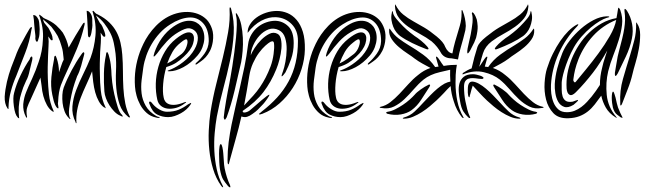

<svg xmlns="http://www.w3.org/2000/svg" viewBox="-20 -525 2884 859"><path d="M265 -133Q279 -170 300 -209.5Q321 -249 343 -280Q344 -282 348 -287Q352 -292 355 -291Q358 -289 357 -283.5Q356 -278 355 -275Q351 -258 343 -230Q335 -202 325 -184Q323 -179 314.5 -154.5Q306 -130 299.5 -99.5Q293 -69 289.5 -40Q286 -11 293 3Q295 3 295 5Q295 6 294 7Q290 7 288 3Q275 -10 268.5 -28Q262 -46 260 -64Q258 -82 259 -100.5Q260 -119 265 -133ZM447 -116Q444 -155 445 -198Q446 -241 454 -278Q454 -280 455 -285.5Q456 -291 459 -292Q461 -292 463 -287Q465 -282 466 -280Q468 -272 471 -260.5Q474 -249 475.5 -236Q477 -223 478 -210.5Q479 -198 479 -189Q479 -182 482 -157Q485 -132 491.5 -103Q498 -74 506.5 -47Q515 -20 526 -11Q528 -9 528.5 -7Q529 -5 528 -3Q526 -3 523.5 -5Q521 -7 519 -7Q504 -13 491.5 -26Q479 -39 469.5 -54Q460 -69 454 -85.5Q448 -102 447 -116ZM318 21Q301 -13 304 -49Q307 -85 320.5 -121Q334 -157 352.5 -194Q371 -231 385 -266Q402 -312 407 -365Q412 -418 394 -474V-475L395 -476Q397 -477 398 -476Q399 -476 399 -475Q403 -471 406.5 -467Q410 -463 418 -460Q448 -445 468.5 -425Q489 -405 501 -382.5Q513 -360 519 -334Q525 -308 527 -281Q530 -243 530 -205Q530 -167 532 -131Q534 -95 540.5 -62.5Q547 -30 561 -3L562 -1Q560 1 558 0Q556 -1 555 -1Q526 -25 515 -58Q504 -91 500.5 -129Q497 -167 499 -207Q501 -247 497 -285Q494 -309 489 -333Q484 -357 473 -378.5Q462 -400 446.5 -420Q431 -440 409 -456Q414 -445 416.5 -441Q419 -437 427 -422Q433 -417 438 -406.5Q443 -396 446.5 -386Q450 -376 451 -369Q452 -362 449 -361Q444 -359 439 -366Q434 -373 430 -379Q433 -357 431 -334Q429 -311 428 -292Q427 -264 426.5 -242.5Q426 -221 427 -191Q427 -158 431 -119.5Q435 -81 452 -45Q453 -41 452 -41Q450 -41 449 -43Q448 -45 445 -45Q432 -54 422 -72Q412 -90 406 -112Q400 -134 397 -158.5Q394 -183 392 -206Q380 -176 366 -146Q352 -116 341 -87.5Q330 -59 325 -31Q320 -3 322 23Q323 26 321 26Q320 27 319 25Q318 23 318 21ZM368 -473Q367 -477 369 -477Q370 -477 372.5 -475.5Q375 -474 377 -474Q386 -466 390 -455Q394 -444 393 -421Q394 -412 392.5 -400.5Q391 -389 389 -378.5Q387 -368 384 -362.5Q381 -357 379 -358Q374 -359 373.5 -370Q373 -381 373 -387Q372 -414 370.5 -436Q369 -458 368 -473ZM42 -50Q47 -12 59 0Q61 4 66 4V3Q65 0 65 -1Q63 -21 64 -47Q66 -71 70 -89Q75 -108 84 -134Q94 -158 97 -164Q107 -181 113 -211Q120 -239 124 -256Q125 -259 125 -264Q125 -270 123 -272Q120 -273 116 -268Q113 -262 113 -260Q91 -228 72 -188Q53 -149 43 -109Q37 -88 42 -50ZM18 -38Q19 -38 18 -43Q19 -83 29 -118Q38 -152 53 -186Q72 -236 93 -289Q112 -337 121 -394L123 -400Q123 -403 121 -404Q117 -404 112 -396Q97 -371 79 -337Q60 -304 49 -272Q41 -253 30 -223Q19 -193 11 -159Q3 -124 1 -93Q0 -61 13 -41Q15 -37 18 -38ZM133 -417 135 -394 138 -369Q139 -363 138 -353Q139 -341 145 -338Q148 -338 150 -344Q152 -351 155 -361Q157 -371 157 -383Q158 -395 157 -403Q156 -428 152 -438Q147 -449 139 -455L134 -457Q131 -458 130 -458Q128 -458 129 -454Q132 -439 133 -417ZM259 -305Q257 -313 255 -319Q249 -342 238 -364Q226 -385 210 -405Q192 -423 172 -439Q175 -429 178 -423Q181 -419 191 -407Q197 -401 201 -392Q207 -381 211 -371Q215 -361 215 -354Q217 -347 214 -345Q209 -343 204 -351Q199 -357 196 -362Q199 -341 197 -318L195 -275Q194 -248 193.5 -226Q193 -204 194 -174Q195 -141 199 -103Q203 -65 220 -28Q222 -26 219 -25Q217 -25 216 -26Q215 -27 213 -28Q200 -37 190 -55Q180 -73 174 -95Q168 -117 166 -142Q163 -160 161 -177L162 -180L139 -129Q125 -99 117 -80Q107 -60 102 -45Q96 -29 101 -2Q101 2 100 2Q99 2 96 -2Q82 -29 84 -59Q87 -89 97 -113Q106 -136 124 -174Q141 -211 153 -248Q170 -295 172 -349Q176 -400 155 -457V-458Q155 -459 156 -459Q158 -459 159 -458Q160 -458 160 -457L168 -451Q172 -446 180 -442Q210 -430 231 -412Q252 -392 261 -379Q280 -347 287 -312Q302 -339 318.5 -366.5Q335 -394 349 -416Q353 -423 357 -424Q359 -422 359 -419Q359 -416 358 -413Q345 -357 324 -306.5Q303 -256 278 -203Q272 -190 265 -174.5Q258 -159 252.5 -144Q247 -129 244 -111Q241 -93 240 -70Q238 -62 240.5 -51.5Q243 -41 240 -40Q234 -41 227 -55.5Q220 -70 214 -101Q206 -139 210 -181Q214 -223 222 -261Q222 -263 222.5 -268.5Q223 -274 227 -276Q229 -276 231 -271Q233 -266 234 -263Q238 -252 241 -235.5Q244 -219 244 -202Q250 -218 254.5 -232.5Q259 -247 265 -258L264 -269Q261 -299 259 -305Z M878 -408Q886 -398 890.5 -383Q895 -368 894 -350.5Q893 -333 886 -314Q879 -295 864 -277Q835 -243 800.5 -224.5Q766 -206 738 -206Q721 -206 738 -212Q747 -215 759.5 -221.5Q772 -228 786 -237.5Q800 -247 814.5 -260Q829 -273 841 -290Q861 -318 864.5 -344.5Q868 -371 854 -385Q842 -397 826 -398.5Q810 -400 778 -381Q749 -364 726 -339Q703 -314 683 -286Q672 -272 668.5 -272Q665 -272 671 -290Q683 -325 704.5 -355Q726 -385 756 -406Q778 -421 796.5 -427Q815 -433 830.5 -432Q846 -431 858 -424.5Q870 -418 878 -408ZM932 -338Q928 -314 919.5 -297.5Q911 -281 900.5 -269.5Q890 -258 879.5 -251Q869 -244 861 -238Q857 -235 855 -237Q853 -239 858 -244Q876 -259 894.5 -284.5Q913 -310 914 -341Q914 -394 888 -422Q862 -450 823 -446.5Q784 -443 742 -416Q715 -399 694.5 -376.5Q674 -354 659 -328.5Q644 -303 634.5 -276Q625 -249 621 -222Q617 -196 613.5 -166Q610 -136 613.5 -107Q617 -78 632 -51.5Q647 -25 679 -6Q684 -3 689.5 -2Q695 -1 695 0Q695 2 690 2.5Q685 3 679 1Q654 -4 636.5 -19.5Q619 -35 608 -55Q597 -75 591 -97Q585 -119 584 -137Q578 -216 606 -293Q612 -309 621.5 -329Q631 -349 645 -369.5Q659 -390 678 -409.5Q697 -429 721 -444Q744 -458 769 -465Q794 -472 819 -471.5Q844 -471 866 -462.5Q888 -454 905 -437Q920 -421 928.5 -396Q937 -371 932 -338ZM841 -374Q853 -360 844 -330.5Q835 -301 802 -271Q784 -254 767 -243.5Q750 -233 724 -225Q713 -187 710 -150Q707 -113 712 -90Q713 -81 718.5 -72.5Q724 -64 734.5 -59.5Q745 -55 762 -56Q779 -57 804 -67Q811 -70 812.5 -68.5Q814 -67 806 -62Q788 -48 768 -42.5Q748 -37 730.5 -39Q713 -41 700.5 -51Q688 -61 684 -78Q676 -113 677 -151Q678 -189 688.5 -226Q699 -263 718.5 -295.5Q738 -328 767 -351Q821 -394 841 -374ZM831 -55Q824 -45 813.5 -35.5Q803 -26 789.5 -18.5Q776 -11 761.5 -6Q747 -1 732 -1Q706 -1 683.5 -12.5Q661 -24 649 -59Q647 -63 647 -66.5Q647 -70 649 -70Q653 -72 657 -67.5Q661 -63 665 -58Q676 -45 693.5 -35Q711 -25 727 -25Q757 -25 779 -34Q801 -43 821 -58Q826 -61 832.5 -64Q839 -67 831 -55ZM817 -347Q813 -355 788 -334Q765 -316 751.5 -292.5Q738 -269 728 -241Q747 -250 763 -261.5Q779 -273 793 -284Q808 -297 815 -318Q822 -339 817 -347Z M1344 -303Q1343 -260 1329 -215.5Q1315 -171 1290 -132Q1265 -93 1230.5 -62.5Q1196 -32 1154 -16Q1141 -11 1139 -14Q1139 -17 1142.5 -19Q1146 -21 1151 -26Q1190 -56 1220 -89Q1250 -122 1271 -160.5Q1292 -199 1302.5 -244Q1313 -289 1313 -342Q1313 -389 1284.5 -417.5Q1256 -446 1215 -448Q1183 -450 1149.5 -432.5Q1116 -415 1088 -378Q1087 -397 1098 -415Q1109 -433 1127.5 -446.5Q1146 -460 1170 -468Q1194 -476 1219 -476Q1243 -476 1266 -466.5Q1289 -457 1307 -436Q1325 -415 1335 -382.5Q1345 -350 1344 -303ZM1059 -247Q1045 -184 1029.5 -119.5Q1014 -55 994 0Q992 2 989.5 7Q987 12 985 10Q984 10 982 5Q981 3 981 0Q982 -13 985 -33Q988 -53 991.5 -74Q995 -95 999 -115.5Q1003 -136 1006 -151Q1007 -157 1011 -178.5Q1015 -200 1019.5 -229Q1024 -258 1028.5 -291.5Q1033 -325 1036 -357Q1039 -389 1039.5 -415Q1040 -441 1036 -455Q1035 -459 1035 -462.5Q1035 -466 1036 -466Q1038 -466 1040 -463Q1042 -460 1043 -458Q1054 -440 1059.5 -413Q1065 -386 1066.5 -356Q1068 -326 1065.5 -297Q1063 -268 1059 -247ZM1095 -184Q1089 -146 1083.5 -115.5Q1078 -85 1072 -53Q1095 -77 1112.5 -96.5Q1130 -116 1143.5 -136Q1157 -156 1168.5 -178Q1180 -200 1191 -229Q1200 -254 1204 -283Q1208 -312 1206 -330Q1206 -336 1202.5 -339Q1199 -342 1190 -338Q1181 -333 1167 -320.5Q1153 -308 1138.5 -288.5Q1124 -269 1112 -242.5Q1100 -216 1095 -184ZM1102 -277Q1106 -290 1119 -310Q1132 -330 1149 -347Q1166 -364 1185 -373.5Q1204 -383 1221 -374Q1233 -368 1237 -349.5Q1241 -331 1239 -308Q1237 -285 1230.5 -259.5Q1224 -234 1216 -215Q1193 -158 1158.5 -113Q1124 -68 1066 -29Q1065 -24 1068.5 -22.5Q1072 -21 1077.5 -22Q1083 -23 1089.5 -26Q1096 -29 1101 -34Q1112 -43 1125.5 -55Q1139 -67 1152 -78Q1165 -89 1174 -95.5Q1183 -102 1185 -101Q1186 -100 1183 -94.5Q1180 -89 1175 -82Q1170 -75 1165 -68.5Q1160 -62 1158 -60Q1145 -46 1134.5 -35.5Q1124 -25 1109 -15Q1097 -6 1085.5 -2.5Q1074 1 1060 -4Q1049 46 1033.5 100Q1018 154 1007 196Q1004 212 1001 210Q999 208 998.5 203Q998 198 998 192Q998 150 1003 111Q1008 72 1016 32.5Q1024 -7 1033.5 -47.5Q1043 -88 1053 -132Q1064 -180 1073.5 -225.5Q1083 -271 1090 -327Q1093 -351 1105 -371Q1117 -391 1134 -404.5Q1151 -418 1171.5 -425Q1192 -432 1212 -432Q1245 -431 1269.5 -407.5Q1294 -384 1294 -332Q1294 -294 1282.5 -261Q1271 -228 1257 -201Q1255 -198 1248.5 -190Q1242 -182 1240 -184Q1239 -185 1241.5 -193Q1244 -201 1246 -206Q1252 -222 1257 -249Q1262 -276 1262.5 -304Q1263 -332 1255.5 -356Q1248 -380 1228 -390Q1204 -402 1181.5 -393.5Q1159 -385 1141.5 -366Q1124 -347 1113 -322.5Q1102 -298 1102 -277ZM1014 -485Q1029 -432 1025.5 -373.5Q1022 -315 1009 -253.5Q996 -192 979 -129Q962 -66 950 -3Q944 31 940.5 70.5Q937 110 939 151Q941 192 949.5 231.5Q958 271 976 305Q980 313 977.5 313Q975 313 970 307Q946 273 933.5 231.5Q921 190 916.5 146.5Q912 103 914 59Q916 15 922 -25Q932 -88 947.5 -149Q963 -210 977 -268Q991 -326 1000.5 -380.5Q1010 -435 1007 -485Q1007 -492 1009 -492Q1010 -493 1012 -490Q1014 -487 1014 -485ZM1010 313Q1007 314 1003 310L999 306Q988 293 979 279Q970 265 964 232Q962 219 961 200Q960 181 960 163Q960 145 962 132Q964 119 968 120Q972 120 975 134Q978 148 979 162Q981 181 981.5 196.5Q982 212 985 228Q989 248 995 267Q1001 286 1009 303Q1010 305 1010.5 309Q1011 313 1010 313Z M1649 -408Q1657 -398 1661.5 -383Q1666 -368 1665 -350.5Q1664 -333 1657 -314Q1650 -295 1635 -277Q1606 -243 1571.5 -224.5Q1537 -206 1509 -206Q1492 -206 1509 -212Q1518 -215 1530.5 -221.5Q1543 -228 1557 -237.5Q1571 -247 1585.5 -260Q1600 -273 1612 -290Q1632 -318 1635.5 -344.5Q1639 -371 1625 -385Q1613 -397 1597 -398.5Q1581 -400 1549 -381Q1520 -364 1497 -339Q1474 -314 1454 -286Q1443 -272 1439.5 -272Q1436 -272 1442 -290Q1454 -325 1475.5 -355Q1497 -385 1527 -406Q1549 -421 1567.5 -427Q1586 -433 1601.5 -432Q1617 -431 1629 -424.5Q1641 -418 1649 -408ZM1703 -338Q1699 -314 1690.5 -297.5Q1682 -281 1671.5 -269.5Q1661 -258 1650.5 -251Q1640 -244 1632 -238Q1628 -235 1626 -237Q1624 -239 1629 -244Q1647 -259 1665.5 -284.5Q1684 -310 1685 -341Q1685 -394 1659 -422Q1633 -450 1594 -446.5Q1555 -443 1513 -416Q1486 -399 1465.5 -376.5Q1445 -354 1430 -328.5Q1415 -303 1405.5 -276Q1396 -249 1392 -222Q1388 -196 1384.5 -166Q1381 -136 1384.5 -107Q1388 -78 1403 -51.5Q1418 -25 1450 -6Q1455 -3 1460.5 -2Q1466 -1 1466 0Q1466 2 1461 2.5Q1456 3 1450 1Q1425 -4 1407.5 -19.5Q1390 -35 1379 -55Q1368 -75 1362 -97Q1356 -119 1355 -137Q1349 -216 1377 -293Q1383 -309 1392.5 -329Q1402 -349 1416 -369.5Q1430 -390 1449 -409.5Q1468 -429 1492 -444Q1515 -458 1540 -465Q1565 -472 1590 -471.5Q1615 -471 1637 -462.5Q1659 -454 1676 -437Q1691 -421 1699.5 -396Q1708 -371 1703 -338ZM1612 -374Q1624 -360 1615 -330.5Q1606 -301 1573 -271Q1555 -254 1538 -243.5Q1521 -233 1495 -225Q1484 -187 1481 -150Q1478 -113 1483 -90Q1484 -81 1489.5 -72.5Q1495 -64 1505.5 -59.5Q1516 -55 1533 -56Q1550 -57 1575 -67Q1582 -70 1583.5 -68.5Q1585 -67 1577 -62Q1559 -48 1539 -42.5Q1519 -37 1501.5 -39Q1484 -41 1471.5 -51Q1459 -61 1455 -78Q1447 -113 1448 -151Q1449 -189 1459.5 -226Q1470 -263 1489.5 -295.5Q1509 -328 1538 -351Q1592 -394 1612 -374ZM1602 -55Q1595 -45 1584.5 -35.5Q1574 -26 1560.5 -18.5Q1547 -11 1532.5 -6Q1518 -1 1503 -1Q1477 -1 1454.5 -12.5Q1432 -24 1420 -59Q1418 -63 1418 -66.5Q1418 -70 1420 -70Q1424 -72 1428 -67.5Q1432 -63 1436 -58Q1447 -45 1464.5 -35Q1482 -25 1498 -25Q1528 -25 1550 -34Q1572 -43 1592 -58Q1597 -61 1603.5 -64Q1610 -67 1602 -55ZM1588 -347Q1584 -355 1559 -334Q1536 -316 1522.5 -292.5Q1509 -269 1499 -241Q1518 -250 1534 -261.5Q1550 -273 1564 -284Q1579 -297 1586 -318Q1593 -339 1588 -347Z M2358 -467Q2362 -451 2359.5 -435Q2357 -419 2351.5 -405Q2346 -391 2337.5 -380.5Q2329 -370 2321 -364Q2297 -347 2267 -332.5Q2237 -318 2208 -307Q2206 -306 2201 -304.5Q2196 -303 2194 -306Q2193 -307 2195.5 -311Q2198 -315 2199 -316Q2209 -328 2226 -342Q2243 -356 2256 -364Q2260 -367 2275.5 -379Q2291 -391 2307.5 -407.5Q2324 -424 2338 -441Q2352 -458 2353 -470Q2353 -472 2353.5 -472.5Q2354 -473 2354 -474Q2354 -475 2355 -475Q2357 -474 2357.5 -471.5Q2358 -469 2358 -467ZM2377 -25Q2385 -23 2383 -20Q2381 -17 2378 -16Q2347 -8 2318 -13Q2289 -18 2270 -32Q2245 -50 2226.5 -79Q2208 -108 2191 -134Q2190 -136 2188 -139.5Q2186 -143 2187 -145Q2189 -148 2192.5 -146.5Q2196 -145 2197 -144Q2210 -138 2228.5 -125Q2247 -112 2256 -101Q2264 -92 2278 -79.5Q2292 -67 2308.5 -56Q2325 -45 2343 -36Q2361 -27 2377 -25ZM2341 -503Q2341 -504 2341.5 -505Q2342 -506 2343 -504Q2343 -503 2343.5 -501Q2344 -499 2344 -497Q2342 -465 2325 -443.5Q2308 -422 2284 -405Q2260 -388 2232 -373Q2204 -358 2180 -340Q2151 -318 2141 -287Q2131 -256 2124 -226Q2129 -233 2134.5 -241.5Q2140 -250 2145 -257.5Q2150 -265 2154 -269Q2158 -273 2160 -271Q2161 -270 2159.5 -264.5Q2158 -259 2156 -252Q2154 -245 2152 -238Q2150 -231 2149 -227Q2154 -226 2157.5 -226Q2161 -226 2164 -225Q2187 -258 2218 -280.5Q2249 -303 2283 -323Q2306 -337 2327.5 -353Q2349 -369 2366 -395Q2367 -398 2369 -396Q2370 -395 2369.5 -393.5Q2369 -392 2370 -389Q2371 -368 2358 -349Q2345 -330 2326 -314Q2307 -298 2287 -285Q2267 -272 2256 -263Q2240 -251 2221 -240.5Q2202 -230 2185 -221Q2215 -211 2241 -189Q2264 -171 2284 -148.5Q2304 -126 2324 -105Q2344 -84 2364.5 -68Q2385 -52 2409 -47Q2414 -46 2411.5 -44Q2409 -42 2405 -42Q2373 -36 2348 -48.5Q2323 -61 2301.5 -81.5Q2280 -102 2259.5 -126Q2239 -150 2216 -169Q2187 -192 2144.5 -202Q2102 -212 2053 -193Q2048 -191 2049 -194Q2050 -197 2052 -199Q2061 -205 2071 -210.5Q2081 -216 2090 -219Q2102 -272 2116 -315Q2122 -334 2155 -360.5Q2188 -387 2212.5 -401.5Q2237 -416 2261.5 -429.5Q2286 -443 2307 -460Q2328 -477 2341 -503ZM2095 -142Q2093 -136 2089.5 -125Q2086 -114 2084 -104Q2082 -99 2081.5 -94Q2081 -89 2079 -90Q2076 -91 2074.5 -98Q2073 -105 2073 -110Q2073 -117 2073 -126Q2073 -135 2074.5 -142.5Q2076 -150 2080.5 -155Q2085 -160 2094 -160Q2107 -159 2122.5 -150.5Q2138 -142 2154 -128.5Q2170 -115 2186 -98.5Q2202 -82 2218 -65Q2235 -46 2255.5 -26.5Q2276 -7 2305 1Q2309 3 2309 4.5Q2309 6 2304 6Q2284 6 2263.5 -2.5Q2243 -11 2223.5 -23.5Q2204 -36 2187.5 -50Q2171 -64 2159 -75Q2142 -91 2125.5 -109Q2109 -127 2095 -142ZM2083 -1Q2085 2 2082.5 3Q2080 4 2075 0Q2063 -11 2053 -26.5Q2043 -42 2038 -74Q2034 -93 2032.5 -114.5Q2031 -136 2036 -153Q2041 -170 2055 -181.5Q2069 -193 2096 -193Q2103 -193 2112 -191Q2121 -189 2128.5 -186.5Q2136 -184 2140.5 -180.5Q2145 -177 2142 -174Q2141 -171 2131.5 -172Q2122 -173 2120 -173Q2108 -175 2096.5 -175.5Q2085 -176 2076 -173Q2067 -170 2061.5 -161.5Q2056 -153 2056 -137Q2056 -103 2062 -73Q2066 -53 2070.5 -35.5Q2075 -18 2083 -1ZM2091 -314Q2085 -301 2080 -293.5Q2075 -286 2072 -286Q2070 -288 2070.5 -296.5Q2071 -305 2072 -308Q2075 -323 2077 -331Q2081 -349 2086 -371Q2091 -398 2094 -424Q2096 -451 2091 -465L2092 -469Q2095 -471 2099 -466Q2108 -454 2113 -438Q2116 -425 2117 -408Q2118 -388 2110 -356Q2103 -335 2091 -314ZM1736 -475Q1737 -475 1737 -474Q1737 -473 1737.5 -472.5Q1738 -472 1738 -470Q1739 -458 1753 -441Q1767 -424 1783.5 -407.5Q1800 -391 1815.5 -379Q1831 -367 1835 -364Q1848 -356 1865 -342Q1882 -328 1892 -316Q1893 -315 1895.5 -311Q1898 -307 1897 -306Q1895 -303 1890 -304.5Q1885 -306 1883 -307Q1854 -318 1824 -332.5Q1794 -347 1770 -364Q1762 -370 1753.5 -380.5Q1745 -391 1739.5 -405Q1734 -419 1731.5 -435Q1729 -451 1733 -467Q1733 -469 1733.5 -471.5Q1734 -474 1736 -475ZM1835 -101Q1844 -112 1862.5 -125Q1881 -138 1894 -144Q1895 -145 1898.5 -146.5Q1902 -148 1904 -145Q1905 -143 1903 -139.5Q1901 -136 1900 -134Q1883 -108 1864.5 -79Q1846 -50 1821 -32Q1802 -18 1773 -13Q1744 -8 1713 -16Q1710 -17 1708 -20Q1706 -23 1714 -25Q1730 -27 1748 -36Q1766 -45 1782.5 -56Q1799 -67 1813 -79.5Q1827 -92 1835 -101ZM2004 -286Q2009 -313 2016 -338Q2024 -365 2032 -392Q2038 -411 2041 -425Q2046 -448 2045 -478Q2045 -479 2047 -480Q2048 -480 2049 -478L2050 -476Q2063 -443 2064 -409L2062 -390Q2053 -352 2042 -315Q2034 -288 2029 -259L2000 -264Q1970 -264 1955 -285Q1938 -317 1911 -340Q1887 -358 1859 -373Q1831 -388 1807 -405Q1783 -422 1766 -443.5Q1749 -465 1747 -497Q1747 -499 1747.5 -501Q1748 -503 1748 -504Q1749 -506 1749.5 -505Q1750 -504 1750 -503Q1763 -477 1784 -460Q1805 -443 1829.5 -429.5Q1854 -416 1878.5 -401.5Q1903 -387 1934 -361.5Q1965 -336 1972 -315Q1984 -289 2004 -286ZM1996 -140Q1981 -126 1966 -109Q1949 -91 1932 -75Q1920 -64 1903.5 -50Q1887 -36 1867.5 -23.5Q1848 -11 1827.5 -2.5Q1807 6 1787 6Q1782 6 1782 4.5Q1782 3 1786 1Q1815 -7 1835.5 -26.5Q1856 -46 1873 -65Q1889 -82 1905 -98.5Q1921 -115 1937 -128.5Q1953 -142 1969 -151Q1983 -158 1995 -160Q1993 -188 1994 -213Q1975 -209 1947 -202Q1904 -192 1875 -169Q1852 -150 1831.5 -126Q1811 -102 1789.5 -81.5Q1768 -61 1743 -48.5Q1718 -36 1686 -42Q1682 -42 1679.5 -44Q1677 -46 1682 -47Q1706 -52 1726.5 -68Q1747 -84 1767 -105Q1787 -126 1807 -148.5Q1827 -171 1850 -189Q1876 -211 1906 -221Q1889 -230 1870 -240.5Q1851 -251 1835 -263Q1824 -272 1804 -285Q1784 -298 1765 -314Q1746 -330 1733 -349Q1720 -368 1721 -389Q1722 -392 1721.5 -393.5Q1721 -395 1722 -396Q1724 -398 1725 -395Q1742 -369 1763.5 -353Q1785 -337 1808 -323Q1842 -303 1873 -280.5Q1904 -258 1927 -225Q1930 -226 1933.5 -226Q1937 -226 1942 -227Q1941 -231 1939 -238Q1937 -245 1935 -252Q1933 -259 1931.5 -264.5Q1930 -270 1931 -271Q1933 -273 1937 -269Q1941 -265 1946 -257.5Q1951 -250 1956.5 -241.5Q1962 -233 1965 -230Q1983 -233 1996 -234L2024 -235L2021 -216Q2018 -195 2018 -153.5Q2018 -112 2026 -73Q2034 -34 2053 -1Q2056 4 2052.5 3Q2049 2 2047 0Q2022 -31 2010 -72Q1999 -104 1996 -140Z M2807 -352Q2799 -312 2780 -272Q2761 -232 2744 -197Q2743 -195 2739.5 -190Q2736 -185 2734 -185Q2731 -186 2731 -191.5Q2731 -197 2731 -199Q2732 -208 2734.5 -220.5Q2737 -233 2739 -246.5Q2741 -260 2743.5 -272.5Q2746 -285 2749 -295Q2758 -329 2764 -353.5Q2770 -378 2773 -398Q2776 -418 2776.5 -436Q2777 -454 2774 -475Q2773 -483 2775 -485Q2777 -486 2780 -483Q2783 -480 2785 -477Q2802 -450 2808 -417.5Q2814 -385 2807 -352ZM2831 -419Q2844 -400 2844 -369Q2844 -338 2838 -305.5Q2832 -273 2823 -243Q2814 -213 2810 -195Q2802 -160 2788 -125Q2774 -90 2764 -63Q2763 -60 2761 -56.5Q2759 -53 2757 -53Q2755 -53 2755 -57Q2755 -61 2755 -64Q2752 -119 2767 -171.5Q2782 -224 2799 -278Q2809 -311 2818 -345.5Q2827 -380 2826 -421Q2826 -425 2827 -425ZM2737 -436Q2676 -411 2633.5 -364.5Q2591 -318 2568 -260Q2558 -234 2553 -213.5Q2548 -193 2545 -169Q2544 -164 2548 -159Q2552 -154 2556 -159Q2574 -181 2602 -215Q2630 -249 2658 -287Q2686 -325 2708.5 -364Q2731 -403 2737 -436ZM2670 -97Q2655 -76 2641 -58Q2627 -40 2610 -26.5Q2593 -13 2572 -5Q2551 3 2524 4Q2479 6 2455.5 -19Q2432 -44 2423 -80Q2414 -116 2416.5 -154.5Q2419 -193 2427 -218Q2438 -253 2453.5 -284.5Q2469 -316 2486.5 -341.5Q2504 -367 2522.5 -385.5Q2541 -404 2559 -414Q2560 -414 2563.5 -416Q2567 -418 2567 -415Q2568 -415 2566 -412Q2564 -409 2562 -407Q2510 -353 2479.5 -285Q2449 -217 2445 -145Q2444 -127 2446.5 -106Q2449 -85 2456.5 -66.5Q2464 -48 2478 -35.5Q2492 -23 2516 -23Q2535 -23 2551 -29.5Q2567 -36 2581 -46.5Q2595 -57 2606.5 -69.5Q2618 -82 2627 -93Q2647 -118 2664 -145Q2664 -165 2666.5 -184Q2669 -203 2674 -222Q2677 -236 2679.5 -244.5Q2682 -253 2684.5 -260.5Q2687 -268 2689.5 -276.5Q2692 -285 2697 -299Q2681 -271 2665.5 -246.5Q2650 -222 2632.5 -199.5Q2615 -177 2596.5 -155.5Q2578 -134 2556 -112Q2539 -95 2528 -101Q2517 -107 2515 -129Q2513 -163 2518.5 -195Q2524 -227 2538 -262Q2551 -294 2570.5 -324Q2590 -354 2615.5 -378.5Q2641 -403 2672 -420.5Q2703 -438 2738 -444Q2740 -455 2741.5 -463Q2743 -471 2744 -479Q2746 -490 2746 -490Q2748 -491 2750.5 -488Q2753 -485 2755 -480Q2767 -447 2763 -414Q2759 -381 2748.5 -347Q2738 -313 2724 -277.5Q2710 -242 2701 -206Q2689 -155 2694.5 -100.5Q2700 -46 2737 -2Q2740 2 2740 2Q2739 3 2734 0Q2705 -18 2690.5 -43.5Q2676 -69 2670 -97ZM2705 -451Q2707 -449 2704.5 -448Q2702 -447 2694 -445Q2681 -441 2662.5 -430Q2644 -419 2623.5 -402Q2603 -385 2583 -362.5Q2563 -340 2548 -314Q2533 -287 2522.5 -261Q2512 -235 2505.5 -213.5Q2499 -192 2496 -176.5Q2493 -161 2493 -155Q2493 -140 2493 -123.5Q2493 -107 2497 -94Q2501 -81 2511 -74Q2521 -67 2541 -70Q2542 -70 2546 -71.5Q2550 -73 2554 -74.5Q2558 -76 2561.5 -77Q2565 -78 2566 -78Q2567 -76 2564.5 -73Q2562 -70 2558 -66.5Q2554 -63 2550.5 -60Q2547 -57 2546 -56Q2521 -41 2504 -47Q2487 -53 2477.5 -69.5Q2468 -86 2464.5 -108.5Q2461 -131 2462 -149Q2464 -184 2473 -218.5Q2482 -253 2496 -288Q2507 -315 2529 -343.5Q2551 -372 2578.5 -396Q2606 -420 2636 -435.5Q2666 -451 2694 -452Q2704 -452 2705 -451ZM2764 -2Q2766 1 2765 2Q2762 2 2757 0Q2754 -2 2741 -12Q2728 -22 2722 -44Q2720 -52 2718.5 -64.5Q2717 -77 2717 -88Q2717 -99 2718.5 -107Q2720 -115 2723 -115Q2726 -115 2729.5 -103Q2733 -91 2734 -88Q2737 -74 2739.5 -63.5Q2742 -53 2745 -44Q2749 -33 2755.5 -19Q2762 -5 2764 -2Z"/></svg>

Font: mr_AkronimG
Style: Regular
Weight: 400
Version: Version 1.002 April 14, 2020